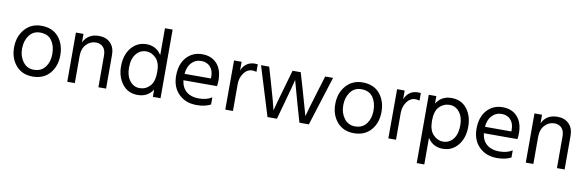

<svg xmlns="http://www.w3.org/2000/svg" viewBox="-57 -1229 5941 1948"><g transform="rotate(10 2913.0 -255.0)"><path d="M519 -252Q519 -139 455 -65Q391 9 279 9Q170 9 106.5 -64.5Q43 -138 43 -250Q43 -363 108.5 -438.5Q174 -514 279 -514Q394 -514 456.5 -440Q519 -366 519 -252ZM125 -251Q125 -172 167 -116.5Q209 -61 279 -61Q355 -61 396 -115.5Q437 -170 437 -251Q437 -335 398 -389.5Q359 -444 279 -444Q207 -444 166 -388Q125 -332 125 -251Z M1035 0H956V-328Q956 -384 927.5 -413.5Q899 -443 853 -443Q796 -443 754.5 -399Q713 -355 713 -277V0H635V-507H713V-419Q758 -514 873 -514Q947 -514 991 -469Q1035 -424 1035 -349Z M1227 -248Q1227 -166 1267 -115Q1307 -64 1368 -64Q1430 -64 1473.5 -110Q1517 -156 1517 -257Q1517 -353 1472 -398Q1427 -443 1373 -443Q1310 -443 1268.5 -392.5Q1227 -342 1227 -248ZM1596 0H1517V-75Q1463 8 1361 8Q1260 8 1202.5 -67Q1145 -142 1145 -249Q1145 -368 1206 -441.5Q1267 -515 1363 -515Q1462 -515 1517 -430V-707H1596Z M2112 -26Q2053 5 1968 5Q1853 5 1782.5 -65.5Q1712 -136 1712 -252Q1712 -373 1775 -443Q1838 -513 1937 -513Q2032 -513 2088 -452Q2144 -391 2144 -279Q2144 -247 2139 -220H1793Q1802 -145 1850 -105Q1898 -65 1976 -65Q2061 -65 2112 -100ZM1937 -444Q1880 -444 1840 -403Q1800 -362 1793 -286H2065V-306Q2065 -369 2031 -406.5Q1997 -444 1937 -444Z M2342 0H2263L2264 -507H2342V-418Q2382 -512 2480 -512Q2498 -512 2508 -510V-432Q2487 -439 2465 -439Q2412 -439 2377 -390Q2342 -341 2342 -277Z M2795 0H2698L2542 -507H2626L2675 -339Q2701 -251 2718.5 -185.5Q2736 -120 2741 -98L2746 -77Q2761 -141 2819 -340L2867 -507H2951L3000 -340L3075 -76Q3089 -135 3152 -340L3203 -507H3284L3124 0H3027L2979 -166L2909 -419Q2894 -355 2841 -166Z M3828 -252Q3828 -139 3764 -65Q3700 9 3588 9Q3479 9 3415.5 -64.5Q3352 -138 3352 -250Q3352 -363 3417.5 -438.5Q3483 -514 3588 -514Q3703 -514 3765.5 -440Q3828 -366 3828 -252ZM3434 -251Q3434 -172 3476 -116.5Q3518 -61 3588 -61Q3664 -61 3705 -115.5Q3746 -170 3746 -251Q3746 -335 3707 -389.5Q3668 -444 3588 -444Q3516 -444 3475 -388Q3434 -332 3434 -251Z M4022 0H3943L3944 -507H4022V-418Q4062 -512 4160 -512Q4178 -512 4188 -510V-432Q4167 -439 4145 -439Q4092 -439 4057 -390Q4022 -341 4022 -277Z M4348 197H4270V-507H4348V-430Q4401 -515 4505 -515Q4606 -515 4663.5 -441.5Q4721 -368 4721 -258Q4721 -141 4660.5 -66.5Q4600 8 4503 8Q4403 8 4348 -77ZM4348 -253Q4348 -156 4393 -110Q4438 -64 4493 -64Q4557 -64 4598 -114.5Q4639 -165 4639 -258Q4639 -341 4599 -392Q4559 -443 4498 -443Q4437 -443 4392.5 -398.5Q4348 -354 4348 -253Z M5207 -26Q5148 5 5063 5Q4948 5 4877.5 -65.5Q4807 -136 4807 -252Q4807 -373 4870 -443Q4933 -513 5032 -513Q5127 -513 5183 -452Q5239 -391 5239 -279Q5239 -247 5234 -220H4888Q4897 -145 4945 -105Q4993 -65 5071 -65Q5156 -65 5207 -100ZM5032 -444Q4975 -444 4935 -403Q4895 -362 4888 -286H5160V-306Q5160 -369 5126 -406.5Q5092 -444 5032 -444Z M5759 0H5680V-328Q5680 -384 5651.5 -413.5Q5623 -443 5577 -443Q5520 -443 5478.5 -399Q5437 -355 5437 -277V0H5359V-507H5437V-419Q5482 -514 5597 -514Q5671 -514 5715 -469Q5759 -424 5759 -349Z"/></g></svg>

Font: Hind Siliguri
Style: Regular
Weight: 400
Designer: Jyotish Sonowal
Foundry: Indian Type Foundry
Version: Version 1.000;PS 1.0;hotconv 1.0.86;makeotf.lib2.5.63406; tt